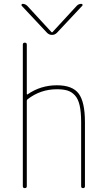

<svg xmlns="http://www.w3.org/2000/svg" viewBox="-20 -970 540 990"><path d="M398.4 -9.8V-339.8Q398.4 -392.6 390.6 -426.8Q382.8 -460.9 365.7 -479Q348.6 -497.1 327.1 -503.4Q305.7 -509.8 273.4 -509.8Q188.5 -509.8 122.1 -458Q118.2 -455.1 118.2 -450.2V-9.8Q118.2 0 107.9 0Q97.7 0 97.7 -9.8V-740.2Q97.7 -750 107.9 -750Q118.2 -750 118.2 -740.2V-485.4Q118.2 -481.4 122.1 -483.4Q189.5 -530.3 273.4 -530.3Q353.5 -530.3 385.7 -487.3Q418 -444.3 418 -339.8V-9.8Q418 0 408.2 0Q398.4 0 398.4 -9.8ZM222.7 -800.8 91.8 -940.4Q89.8 -943.4 91.3 -946.8Q92.8 -950.2 96.7 -950.2Q109.4 -950.2 120.1 -940.4L246.1 -803.7H248H250L376 -940.4Q385.7 -950.2 399.4 -950.2Q403.3 -950.2 405.3 -946.8Q407.2 -943.4 404.3 -940.4L273.4 -800.8Q262.7 -790 248 -790Q233.4 -790 222.7 -800.8Z"/></svg>

Font: Rounded Mgen+ 1mn thin
Style: Regular
Weight: 100
Designer: [Source Han Sans]
Ryoko NISHIZUKA  (kana & ideographs); Paul D. Hunt (Latin, Greek & Cyrillic); Wenlong ZHANG  (bopomofo
Version: Version 1.059.20150602